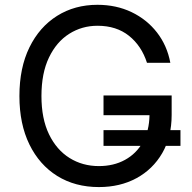

<svg xmlns="http://www.w3.org/2000/svg" viewBox="-20 -757 786 787"><path d="M385.3 9.8Q288.1 9.8 214.8 -35.6Q141.6 -81.1 100.6 -164.8Q59.6 -248.5 59.6 -363.3Q59.6 -479 100.6 -562.7Q141.6 -646.5 213.9 -691.9Q286.1 -737.3 379.4 -737.3Q456.5 -737.3 519.3 -707.3Q582 -677.2 623.5 -623.8Q665 -570.3 678.2 -499.5H582.5Q560.1 -569.3 508.5 -610.4Q457 -651.4 379.9 -651.4Q315.9 -651.4 263.7 -618.4Q211.4 -585.4 180.7 -521.2Q149.9 -457 149.9 -363.3Q149.9 -270.5 180.9 -206.5Q211.9 -142.6 265.1 -109.4Q318.4 -76.2 385.3 -76.2Q445.8 -76.2 492.2 -101.6Q538.6 -127 565.2 -173.8Q591.8 -220.7 592.8 -284.7H404.3V-365.7H683.6V-286.1Q683.6 -195.8 645 -129.4Q606.4 -63 539.3 -26.6Q472.2 9.8 385.3 9.8ZM404.3 -159.2V-223.6H719.7V-159.2Z"/></svg>

Font: Inter
Style: Regular
Weight: 400
Designer: Rasmus Andersson
Foundry: rsms
Version: Version 4.001;git-9221beed3